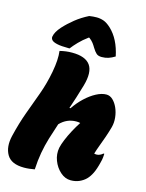

<svg xmlns="http://www.w3.org/2000/svg" viewBox="-158 -1097 904 1192"><g transform="rotate(15 294.0 -501.5)"><path d="M494 -564Q517 -564 535.5 -546.5Q554 -529 566.5 -501Q579 -473 582.5 -440Q586 -407 578 -377Q569 -344 557 -309.5Q545 -275 535 -249Q529 -233 523.5 -217Q518 -201 515 -190Q521 -188 531 -188Q541 -188 552 -193Q563 -198 570 -205H576Q576 -200 574.5 -183Q573 -166 568 -149Q557 -103 543.5 -75.5Q530 -48 513 -31Q496 -14 471.5 -3Q447 8 416 8Q380 8 349.5 -19Q319 -46 303.5 -86.5Q288 -127 296 -169Q301 -192 314 -223.5Q327 -255 345 -288.5Q363 -322 382 -351Q372 -354 357 -354Q296 -354 252 -308Q234 -255 219.5 -207Q205 -159 196 -109Q187 -59 184 0Q168 3 150.5 5Q133 7 116 7Q34 7 5.5 -41.5Q-23 -90 -6 -163Q15 -251 41.5 -323Q68 -395 93.5 -465Q119 -535 134 -615Q149 -696 142 -750Q162 -755 181 -757.5Q200 -760 221 -760Q307 -760 338 -716.5Q369 -673 343 -582Q330 -537 317.5 -498Q305 -459 293 -424H300Q327 -464 360.5 -495.5Q394 -527 429 -545.5Q464 -564 494 -564ZM264 -1007Q273 -1009 288.5 -1010Q304 -1011 311 -1011Q334 -1011 356 -1003.5Q378 -996 404 -972Q466 -914 488 -807Q467 -794 447.5 -787.5Q428 -781 404 -781Q382 -781 370 -791.5Q358 -802 344 -825Q336 -839 326.5 -851.5Q317 -864 300 -877H296Q262 -852 238 -827Q214 -802 198 -781H192Q143 -781 117 -787Q91 -793 82.5 -803Q74 -813 76 -825Q81 -855 113 -891Q143 -924 180.5 -954Q218 -984 264 -1007Z"/></g></svg>

Font: Recursive Mn Csl St XBk
Style: Italic
Weight: 1000
Italic angle: -15°
Monospace: yes
Version: Version 1.079;hotconv 1.0.112;makeotfexe 2.5.65598; ttfautoh